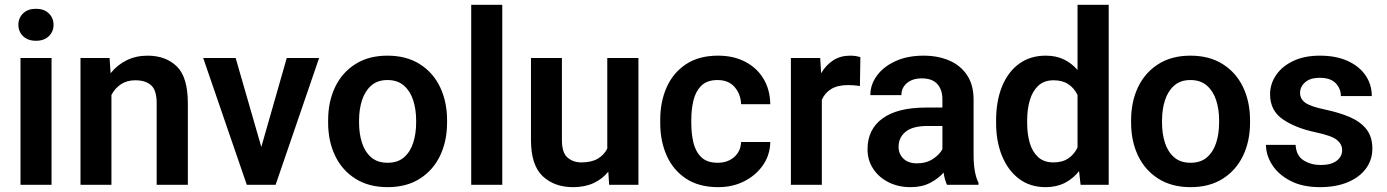

<svg xmlns="http://www.w3.org/2000/svg" viewBox="-20 -770 5778 800"><path d="M56.6 -666.5Q56.6 -695.3 76.4 -714.4Q96.2 -733.4 129.9 -733.4Q163.6 -733.4 183.3 -714.4Q203.1 -695.3 203.1 -666.5Q203.1 -638.2 183.3 -619.1Q163.6 -600.1 129.9 -600.1Q96.2 -600.1 76.4 -619.1Q56.6 -638.2 56.6 -666.5ZM194.8 -528.3V0H65.4V-528.3Z M543.5 -435.5Q508.8 -435.5 483.9 -418.9Q459 -402.3 444.3 -374.5V0H315.4V-528.3H436.5L440.9 -464.8Q468.3 -499.5 507.6 -518.8Q546.9 -538.1 594.7 -538.1Q670.4 -538.1 716.6 -493.4Q762.7 -448.7 762.7 -338.9V0H632.8V-339.8Q632.8 -394 609.6 -414.8Q586.4 -435.5 543.5 -435.5Z M961.9 -528.3 1068.8 -157.7 1174.8 -528.3H1309.6L1128.4 0H1008.3L826.7 -528.3Z M1347.2 -258.8V-269Q1347.2 -346.2 1376.2 -407Q1405.3 -467.8 1460.7 -502.9Q1516.1 -538.1 1594.2 -538.1Q1673.3 -538.1 1729 -502.9Q1784.7 -467.8 1813.7 -407Q1842.8 -346.2 1842.8 -269V-258.8Q1842.8 -182.1 1813.7 -121.3Q1784.7 -60.5 1729.2 -25.4Q1673.8 9.8 1595.2 9.8Q1516.6 9.8 1460.9 -25.4Q1405.3 -60.5 1376.2 -121.3Q1347.2 -182.1 1347.2 -258.8ZM1476.1 -269V-258.8Q1476.1 -212.9 1488.3 -175Q1500.5 -137.2 1526.6 -114.5Q1552.7 -91.8 1595.2 -91.8Q1637.2 -91.8 1663.3 -114.5Q1689.5 -137.2 1701.7 -175Q1713.9 -212.9 1713.9 -258.8V-269Q1713.9 -314 1701.7 -352.1Q1689.5 -390.1 1663.1 -413.3Q1636.7 -436.5 1594.2 -436.5Q1552.7 -436.5 1526.6 -413.3Q1500.5 -390.1 1488.3 -352.1Q1476.1 -314 1476.1 -269Z M2072.8 -750V0H1943.4V-750Z M2518.1 0 2514.6 -54.7Q2490.2 -24.4 2453.6 -7.3Q2417 9.8 2367.7 9.8Q2289.6 9.8 2241 -36.1Q2192.4 -82 2192.4 -187V-528.3H2321.3V-186Q2321.3 -133.8 2344.7 -113.5Q2368.2 -93.3 2402.3 -93.3Q2444.8 -93.3 2470.9 -108.9Q2497.1 -124.5 2510.3 -150.9V-528.3H2640.1V0Z M2970.7 -91.8Q3011.7 -91.8 3039.1 -115.7Q3066.4 -139.6 3067.9 -178.2H3189.5Q3188.5 -124.5 3159.2 -82Q3129.9 -39.6 3081.3 -14.9Q3032.7 9.8 2972.7 9.8Q2891.6 9.8 2837.9 -26.1Q2784.2 -62 2757.6 -122.3Q2731 -182.6 2731 -256.3V-272Q2731 -345.7 2757.6 -406Q2784.2 -466.3 2837.9 -502.2Q2891.6 -538.1 2972.2 -538.1Q3036.1 -538.1 3084.7 -512.9Q3133.3 -487.8 3160.9 -442.4Q3188.5 -397 3189.5 -335.9H3067.9Q3066.4 -377.9 3041 -407.2Q3015.6 -436.5 2969.7 -436.5Q2925.8 -436.5 2902.1 -412.8Q2878.4 -389.2 2869.4 -351.6Q2860.4 -314 2860.4 -272V-256.3Q2860.4 -213.9 2869.1 -176.3Q2877.9 -138.7 2901.9 -115.2Q2925.8 -91.8 2970.7 -91.8Z M3564.9 -531.7 3563 -411.6Q3540.5 -415.5 3513.7 -415.5Q3470.7 -415.5 3443.8 -399.4Q3417 -383.3 3404.3 -354V0H3275.4V-528.3H3397.5L3401.4 -464.8Q3421.4 -499 3451.7 -518.6Q3481.9 -538.1 3522 -538.1Q3546.9 -538.1 3564.9 -531.7Z M3925.8 0Q3916.5 -19 3911.6 -50.8Q3889.6 -25.9 3855.7 -8.1Q3821.8 9.8 3773.9 9.8Q3722.7 9.8 3682.1 -10.7Q3641.6 -31.2 3618.2 -66.9Q3594.7 -102.5 3594.7 -147.9Q3594.7 -231 3657 -276.4Q3719.2 -321.8 3837.9 -321.8H3906.7V-356Q3906.7 -396 3885.7 -419.7Q3864.7 -443.4 3820.8 -443.4Q3781.7 -443.4 3758.8 -423.8Q3735.8 -404.3 3735.8 -373.5H3606.4Q3606.4 -417.5 3633.8 -454.8Q3661.1 -492.2 3710.9 -515.1Q3760.7 -538.1 3828.1 -538.1Q3888.2 -538.1 3935.3 -517.8Q3982.4 -497.6 4009.5 -456.8Q4036.6 -416 4036.6 -355V-124.5Q4036.6 -48.8 4057.1 -8.3V0ZM3800.3 -89.4Q3839.4 -89.4 3867.2 -107.7Q3895 -126 3906.7 -148.4V-245.1H3844.2Q3783.2 -245.1 3753.7 -221.2Q3724.1 -197.3 3724.1 -158.2Q3724.1 -128.4 3744.4 -108.9Q3764.6 -89.4 3800.3 -89.4Z M4130.4 -257.8V-268.1Q4130.4 -348.6 4155 -409.4Q4179.7 -470.2 4226.1 -504.2Q4272.5 -538.1 4337.4 -538.1Q4379.9 -538.1 4412.6 -522.5Q4445.3 -506.8 4469.7 -478.5V-750H4599.6V0H4482.4L4476.1 -57.1Q4451.2 -25.4 4416.5 -7.8Q4381.8 9.8 4336.4 9.8Q4272 9.8 4225.8 -25.1Q4179.7 -60.1 4155 -120.6Q4130.4 -181.2 4130.4 -257.8ZM4259.8 -268.1V-257.8Q4259.8 -212.4 4270.5 -175Q4281.2 -137.7 4305.4 -115.5Q4329.6 -93.3 4369.1 -93.3Q4406.7 -93.3 4431.4 -110.1Q4456.1 -127 4469.7 -155.3V-374Q4456.1 -402.8 4431.4 -419.2Q4406.7 -435.5 4370.1 -435.5Q4330.6 -435.5 4306.4 -413.1Q4282.2 -390.6 4271 -352.8Q4259.8 -314.9 4259.8 -268.1Z M4692.9 -258.8V-269Q4692.9 -346.2 4721.9 -407Q4751 -467.8 4806.4 -502.9Q4861.8 -538.1 4939.9 -538.1Q5019 -538.1 5074.7 -502.9Q5130.4 -467.8 5159.4 -407Q5188.5 -346.2 5188.5 -269V-258.8Q5188.5 -182.1 5159.4 -121.3Q5130.4 -60.5 5075 -25.4Q5019.5 9.8 4940.9 9.8Q4862.3 9.8 4806.6 -25.4Q4751 -60.5 4721.9 -121.3Q4692.9 -182.1 4692.9 -258.8ZM4821.8 -269V-258.8Q4821.8 -212.9 4834 -175Q4846.2 -137.2 4872.3 -114.5Q4898.4 -91.8 4940.9 -91.8Q4982.9 -91.8 5009 -114.5Q5035.2 -137.2 5047.4 -175Q5059.6 -212.9 5059.6 -258.8V-269Q5059.6 -314 5047.4 -352.1Q5035.2 -390.1 5008.8 -413.3Q4982.4 -436.5 4939.9 -436.5Q4898.4 -436.5 4872.3 -413.3Q4846.2 -390.1 4834 -352.1Q4821.8 -314 4821.8 -269Z M5572.3 -144.5Q5572.3 -168.9 5550.8 -186.8Q5529.3 -204.6 5460 -219.2Q5377.4 -236.8 5324.7 -273.2Q5272 -309.6 5272 -377Q5272 -420.4 5296.9 -457Q5321.8 -493.7 5368.4 -515.9Q5415 -538.1 5479.5 -538.1Q5546.9 -538.1 5595.2 -516.1Q5643.6 -494.1 5669.7 -456.1Q5695.8 -418 5695.8 -369.6H5566.9Q5566.9 -400.9 5545.4 -423.3Q5523.9 -445.8 5479 -445.8Q5439 -445.8 5418 -427.2Q5397 -408.7 5397 -382.8Q5397 -357.4 5418.9 -341.8Q5440.9 -326.2 5501 -313.5Q5559.6 -301.3 5604 -282.2Q5648.4 -263.2 5673.3 -231.7Q5698.2 -200.2 5698.2 -150.4Q5698.2 -104 5671.4 -67.6Q5644.5 -31.2 5595.5 -10.7Q5546.4 9.8 5480 9.8Q5407.2 9.8 5356.9 -16.4Q5306.6 -42.5 5280.8 -83Q5254.9 -123.5 5254.9 -166.5H5378.4Q5380.9 -120.6 5412.1 -101.6Q5443.4 -82.5 5482.4 -82.5Q5526.4 -82.5 5549.3 -100.1Q5572.3 -117.7 5572.3 -144.5Z"/></svg>

Font: Vazirmatn FD SemiBold
Style: Regular
Weight: 600
Designer: Saber Rastikerdar
Foundry: Saber Rastikerdar
Version: Version 33.001